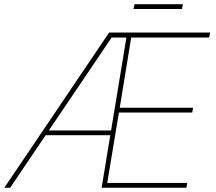

<svg xmlns="http://www.w3.org/2000/svg" viewBox="-33 -880 1012 900"><path d="M-12.7 0 478.5 -727.5H952.1L947.3 -704.1H582L528.3 -375H872.1L868.2 -352.5H524.4L469.7 -22.5H844.7L840.8 0H443.4L559.6 -704.1H490.2L14.6 0ZM170.9 -246.1 174.8 -268.6H501L497.1 -246.1ZM824.2 -860.4 820.3 -837.9H592.8L597.7 -860.4Z"/></svg>

Font: Inter Tight Thin
Style: Italic
Weight: 250
Italic angle: -9.39999°
Designer: Rasmus Andersson
Foundry: rsms
Version: Version 3.004